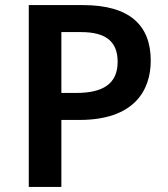

<svg xmlns="http://www.w3.org/2000/svg" viewBox="-20 -734 659 754"><path d="M306 -714H93V0H221V-263H292C502 -263 572 -374 572 -496C572 -633 491 -714 306 -714ZM298 -608C397 -608 442 -570 442 -491C442 -404 383 -369 279 -369H221V-608Z"/></svg>

Font: Noto Sans Arabic SemBd
Style: Regular
Weight: 600
Designer: Monotype Design Team, Nadine Chahine, Nizar Qandah and Khaled Hosny
Foundry: Monotype Imaging Inc.
Version: Version 2.012